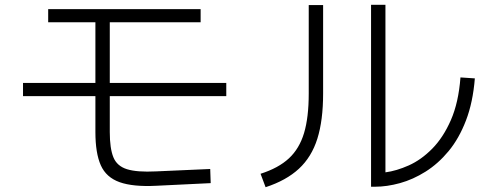

<svg xmlns="http://www.w3.org/2000/svg" viewBox="-20 -753 2040 801"><path d="M76 -352V-407H378V-660H181V-715H817V-660H438V-407H924V-352H438V-202Q438 -134 453 -97Q468 -60 510 -47Q552 -34 631 -38L857 -48L859 11L632 22Q535 27 479 7Q423 -13 400.5 -63.5Q378 -114 378 -202V-352Z M1901 -430 1961 -426Q1953 -326 1924 -250.5Q1895 -175 1851.5 -122.5Q1808 -70 1755.5 -37Q1703 -4 1648.5 11Q1594 26 1545 26H1528V-733H1588V-34Q1634 -40 1685.5 -63Q1737 -86 1783 -132.5Q1829 -179 1861 -252Q1893 -325 1901 -430ZM1088 28 1067 -28Q1142 -52 1185.5 -92.5Q1229 -133 1248.5 -198Q1268 -263 1268 -363V-732H1328V-363Q1328 -251 1304 -174.5Q1280 -98 1227 -49Q1174 0 1088 28Z"/></svg>

Font: Murecho Light
Style: Regular
Weight: 300
Designer: Neil Summerour
Foundry: Positype
Version: Version 1.010; ttfautohint (v1.8.3)